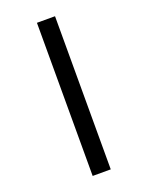

<svg xmlns="http://www.w3.org/2000/svg" viewBox="-177 -846 891 1157"><g transform="rotate(-20 268.0 -267.0)"><path d="M326 -758V224H210V-758Z"/></g></svg>

Font: Noto Sans UI ExtraBold
Style: Regular
Weight: 800
Designer: Monotype Design Team
Foundry: Monotype Imaging Inc.
Version: Version 1.001